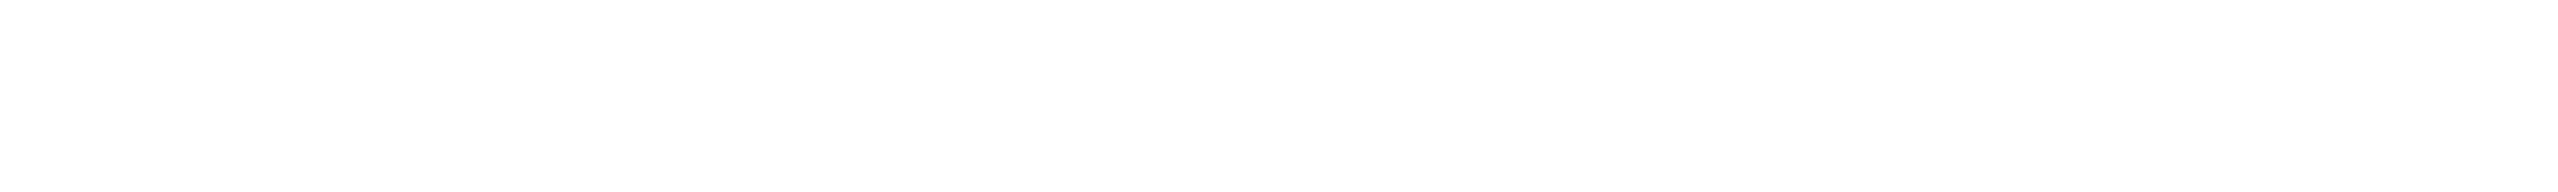

<svg xmlns="http://www.w3.org/2000/svg" viewBox="-20 7 533 40"><path d="M13 27Z"/></svg>

Font: Proton
Style: ExBdExt
Weight: 500
Version: Version 1.017